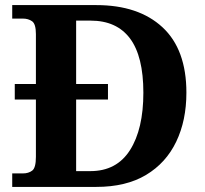

<svg xmlns="http://www.w3.org/2000/svg" viewBox="-20 -734 807 754"><path d="M28 0V-53H70Q92 -53 106.5 -64Q121 -75 121 -118V-343H38V-404H121V-600Q121 -640 106 -650.5Q91 -661 70 -661H28V-714H358Q524 -714 618 -627Q712 -540 712 -370Q712 -261 672 -177.5Q632 -94 553.5 -47Q475 0 358 0ZM335 -62Q438 -62 490.5 -144.5Q543 -227 543 -370Q543 -513 490.5 -583Q438 -653 336 -653H279V-404H404V-343H279V-62Z"/></svg>

Font: Noto Serif Thai
Style: Bold
Weight: 700
Designer: Monotype Design Team
Foundry: Monotype Imaging Inc.
Version: Version 2.002; ttfautohint (v1.8.4.7-5d5b)